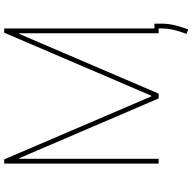

<svg xmlns="http://www.w3.org/2000/svg" viewBox="-21 -746 906 904"><g transform="rotate(-90 432.0 -294.0)"><path d="M133.5 -727.3 430.4 -34.1H433.2L730.1 -727.3H750V-19.9H772.7V12.8Q772.7 45.1 765.1 76Q757.5 106.9 745.7 139.2L724.4 131.4Q736.2 100.1 743.1 71.6Q750 43 750 12.8V0H727.3V-656.2H724.4L443.2 0H420.5L139.2 -656.2H136.4V0H113.6V-727.3Z"/></g></svg>

Font: Inter P Thin
Style: Regular
Weight: 100
Designer: Rasmus Andersson
Foundry: rsms
Version: Version 3.018;git-588b23468